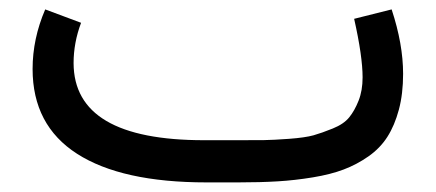

<svg xmlns="http://www.w3.org/2000/svg" viewBox="-20 -380 908 400"><path d="M476.1 0H410.2Q233.4 0 140.6 -59.6Q47.9 -119.1 47.9 -236.3Q47.9 -299.3 74.2 -360.4L148.9 -332.5Q133.3 -291 133.3 -248.5Q133.8 -87.9 405.3 -87.9H472.7Q510.7 -87.9 530 -88.1Q549.3 -88.4 582.5 -90.8Q615.7 -93.3 633.1 -98.1Q650.4 -103 673.3 -112.3Q696.3 -121.6 707.5 -135.5Q718.8 -149.4 727.1 -170.4Q735.4 -191.4 735.4 -218.8Q735.4 -262.7 717.8 -340.8L795.9 -360.4Q819.8 -288.1 819.8 -226.1Q819.8 -184.6 811 -151.6Q802.2 -118.7 787.1 -95Q772 -71.3 747.6 -54.2Q723.1 -37.1 696 -26.9Q668.9 -16.6 631.8 -10.5Q594.7 -4.4 558.6 -2.2Q522.5 0 476.1 0Z"/></svg>

Font: Vazir WOL
Style: WOL
Weight: 400
Foundry: Based on Dejavu fonts, by Saber Rastikerdar
Version: Version 26.0.0